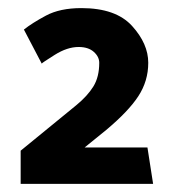

<svg xmlns="http://www.w3.org/2000/svg" viewBox="-20 -791 441 474"><path d="M181 -771Q266 -771 306 -727Q346 -683 346 -636Q346 -591 321.5 -553.5Q297 -516 242 -470L189 -427H344L358 -337H31V-419L168 -531Q196 -554 210.5 -577.5Q225 -601 225 -636Q225 -651 211.5 -663Q198 -675 174 -675Q146 -675 115 -655.5Q84 -636 83 -634L39 -718Q59 -734 93.5 -752.5Q128 -771 181 -771Z"/></svg>

Font: Palanquin Dark
Style: Regular
Weight: 400
Designer: Pria Ravichandran
Version: Version 1.001